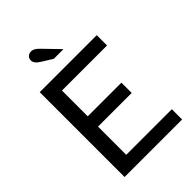

<svg xmlns="http://www.w3.org/2000/svg" viewBox="-250 -966 1069 1069"><g transform="rotate(-45 284.5 -431.5)"><path d="M78 0V-668H527V-587H172V-384H437V-303H172V-81H531V0ZM265 -744 208 -779Q184 -794 176 -805Q168 -816 168 -828Q168 -844 178.5 -853.5Q189 -863 205 -863Q215 -863 225 -858Q235 -853 250 -838L341 -744Z"/></g></svg>

Font: Atkinson Hyperlegible Next
Style: Regular
Weight: 400
Designer: Elliott Scott, Megan Eiswerth, Linus Boman, Theodore Petrosky, Letters from Sweden
Foundry: Applied Design Works, Letters from Sweden
Version: Version 2.001